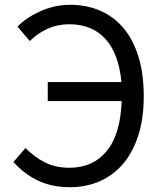

<svg xmlns="http://www.w3.org/2000/svg" viewBox="-20 -767 678 800"><path d="M53 -656Q70 -674 93.5 -690Q117 -706 145.5 -719Q174 -732 206 -739.5Q238 -747 272 -747Q341 -747 397.5 -722.5Q454 -698 494.5 -650Q535 -602 557 -530.5Q579 -459 579 -366Q579 -273 556 -202Q533 -131 492 -83.5Q451 -36 395 -11.5Q339 13 272 13Q197 13 139.5 -14Q82 -41 36 -92L86 -150Q124 -112 168 -90Q212 -68 269 -68Q367 -68 424.5 -137.5Q482 -207 487 -346H179V-425H486Q475 -543 419.5 -604.5Q364 -666 268 -666Q220 -666 178 -647Q136 -628 104 -596Z"/></svg>

Font: Kinto Sans
Style: Regular
Weight: 400
Designer: Authors: Ryoko NISHIZUKA  (kana & ideographs); Paul D. Hunt (Latin, Greek & Cyrillic); Wenlong ZHANG  (bopomofo); Sandol
Foundry: Adobe Systems Incorporated, ookami Inc.
Version: Version 0.001